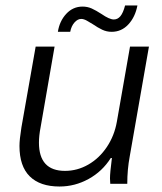

<svg xmlns="http://www.w3.org/2000/svg" viewBox="-20 -670 590 700"><path d="M51 -138Q51 -161 58 -205L110 -500H179L128 -206Q122 -175 122 -150Q122 -47 217 -47Q262 -47 302 -70Q342 -93 369.5 -134Q397 -175 406 -226L454 -500H523L453 -100Q444 -52 444 0H382L381 -20Q381 -40 388 -94H384Q353 -45 303 -17.5Q253 10 197 10Q126 10 88.5 -27Q51 -64 51 -138ZM281 -646Q299 -646 314.5 -639Q330 -632 350 -619Q379 -599 395 -599Q409 -599 419 -611Q429 -623 436 -650H481Q473 -608 448 -581Q423 -554 387 -554Q369 -554 353 -561.5Q337 -569 318 -582Q307 -589 296 -595Q285 -601 276 -601Q263 -601 251.5 -588Q240 -575 236 -554H191Q197 -593 221.5 -619.5Q246 -646 281 -646Z"/></svg>

Font: Sarabun Light
Style: Italic
Weight: 300
Italic angle: -10°
Designer: Suppakit Chalermlarp | Katatrad Co.,Ltd.
Foundry: Cadson Demak Co.,Ltd.
Version: Version 1.000; ttfautohint (v1.6)